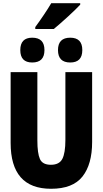

<svg xmlns="http://www.w3.org/2000/svg" viewBox="-20 -1162 640 1192"><path d="M314 -982Q354 -1015 403.5 -1060.5Q453 -1106 478 -1133V-1142H298Q280 -1111 252 -1069.5Q224 -1028 199 -994V-982ZM491 -851Q491 -928 416 -928Q340 -928 340 -851Q340 -774 416 -774Q491 -774 491 -851ZM256 -851Q256 -928 180 -928Q106 -928 106 -851Q106 -774 180 -774Q256 -774 256 -851ZM552 -281V-714H386V-294Q386 -212 367 -175.5Q348 -139 296 -139Q244 -139 228 -174.5Q212 -210 212 -290V-714H46V-275Q46 10 297 10Q432 10 492 -66Q552 -142 552 -281Z"/></svg>

Font: Noto Sans Mono UI ExtraBold
Style: Regular
Weight: 800
Designer: Monotype Design team
Foundry: Monotype Imaging Inc.
Version: 1.000